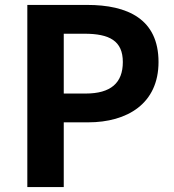

<svg xmlns="http://www.w3.org/2000/svg" viewBox="-20 -760 707 780"><path d="M91 0H239V-263H338C497 -263 624 -339 624 -508C624 -683 498 -740 334 -740H91ZM239 -380V-623H323C425 -623 479 -594 479 -508C479 -423 430 -380 328 -380Z"/></svg>

Font: Source Han Sans SC Bold
Style: Regular
Weight: 700
Designer: Ryoko NISHIZUKA (kana & ideographs); Paul D. Hunt (Latin, Greek & Cyrillic); Wenlong ZHANG (bopomofo); Sandoll Communica
Foundry: Adobe Systems Incorporated
Version: Version 1.001;PS 1.001;hotconv 1.0.78;makeotf.lib2.5.61930